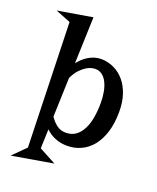

<svg xmlns="http://www.w3.org/2000/svg" viewBox="-194 -782 857 1050"><g transform="rotate(20 234.0 -257.0)"><path d="M155.8 -418.9Q167 -433.6 180.9 -446.5Q194.8 -459.5 211.2 -469.2Q227.5 -479 246.3 -484.6Q265.1 -490.2 287.1 -490.2Q325.2 -488.8 359.1 -472.7Q393.1 -456.5 418.7 -426.5Q444.3 -396.5 459.2 -352.8Q474.1 -309.1 474.1 -252.9Q474.1 -184.6 458 -133.3Q441.9 -82 414.1 -48.1Q386.2 -14.2 348.9 2.9Q311.5 20 269 20Q231.4 20 199 6.8Q166.5 -6.3 143.1 -29.8L139.2 82L237.8 134.8L-2 175.8L71.8 102.1L50.8 -621.1L-37.1 -655.8L165 -689.9ZM272 -428.2Q264.6 -428.2 251.2 -425.5Q237.8 -422.9 221.2 -412.8Q204.6 -402.8 186.5 -384Q168.5 -365.2 152.8 -333L145 -105Q161.6 -79.1 184.6 -62Q207.5 -44.9 236.8 -44.9Q270.5 -44.9 294.2 -61.5Q317.9 -78.1 333.3 -107.7Q348.6 -137.2 355.7 -177.2Q362.8 -217.3 362.8 -264.2Q362.8 -298.3 356.9 -328.4Q351.1 -358.4 339.8 -380.6Q328.6 -402.8 311.5 -415.5Q294.4 -428.2 272 -428.2Z"/></g></svg>

Font: Risque
Style: Regular
Weight: 400
Designer: Astigmatic (AOETI)
Foundry: Astigmatic (AOETI)
Version: Version 1.000